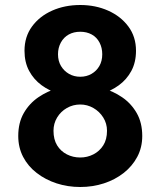

<svg xmlns="http://www.w3.org/2000/svg" viewBox="-20 -734 642 768"><path d="M78 -531Q78 -485 96.5 -450.5Q115 -416 146.5 -393Q178 -370 218 -358Q258 -346 301 -346Q344 -346 384 -358Q424 -370 455.5 -393Q487 -416 505.5 -450.5Q524 -485 524 -531Q524 -587 493.5 -628Q463 -669 412.5 -691.5Q362 -714 301 -714Q239 -714 188.5 -691.5Q138 -669 108 -628Q78 -587 78 -531ZM212 -517Q212 -543 223.5 -564Q235 -585 255 -596Q275 -607 301 -607Q327 -607 347 -596Q367 -585 378 -564Q389 -543 389 -517Q389 -490 377.5 -470Q366 -450 346 -438.5Q326 -427 301 -427Q276 -427 256 -438.5Q236 -450 224 -470Q212 -490 212 -517ZM53 -190Q53 -144 72.5 -106.5Q92 -69 127 -42Q162 -15 206.5 -0.5Q251 14 301 14Q351 14 395.5 -0.5Q440 -15 474.5 -42Q509 -69 529 -106.5Q549 -144 549 -190Q549 -243 527 -281.5Q505 -320 468.5 -345Q432 -370 388 -382Q344 -394 301 -394Q258 -394 214 -382Q170 -370 133.5 -345Q97 -320 75 -281.5Q53 -243 53 -190ZM194 -211Q194 -240 208.5 -264Q223 -288 247.5 -302Q272 -316 301 -316Q329 -316 353.5 -302Q378 -288 393 -264Q408 -240 408 -211Q408 -176 393 -152.5Q378 -129 353.5 -116.5Q329 -104 301 -104Q272 -104 247.5 -116.5Q223 -129 208.5 -152.5Q194 -176 194 -211Z"/></svg>

Font: Jost SemiBold
Style: Regular
Weight: 600
Version: Version 3.710